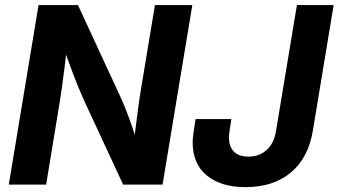

<svg xmlns="http://www.w3.org/2000/svg" viewBox="-20 -748 1372 778"><path d="M15.6 0 136.2 -727.5H295.9L467.3 -356.9Q477.1 -335.9 489.3 -305.4Q501.5 -274.9 514.2 -238.3Q526.9 -201.7 538.1 -161.6L519.5 -140.1Q522.9 -176.3 528.3 -220.7Q533.7 -265.1 539.3 -305.9Q544.9 -346.7 548.8 -372.1L607.9 -727.5H759.3L638.7 0H479L323.2 -335.4Q310.5 -363.3 296.4 -397.7Q282.2 -432.1 266.1 -475.6Q250 -519 231 -572.3L253.9 -582Q248 -527.8 242.2 -480.2Q236.3 -432.6 231.2 -395.5Q226.1 -358.4 222.2 -335.9L167 0ZM974.6 10.3Q876 10.3 818.4 -36.6Q760.7 -83.5 760.7 -171.4Q760.7 -179.2 761.5 -188.7Q762.2 -198.2 764.9 -216.3Q767.6 -234.4 772.5 -265.6H917.5Q913.1 -237.3 910.9 -222.7Q908.7 -208 908.2 -201.7Q907.7 -195.3 907.7 -190.9Q907.7 -153.3 928.2 -133.3Q948.7 -113.3 986.3 -113.3Q1029.8 -113.3 1060.1 -139.9Q1090.3 -166.5 1098.6 -218.3L1183.1 -727.5H1332L1247.6 -217.8Q1229.5 -108.4 1158.7 -49.1Q1087.9 10.3 974.6 10.3Z"/></svg>

Font: Inter 24pt
Style: Bold Italic
Weight: 700
Italic angle: -9.3988°
Version: Version 4.001;git-66647c0bb